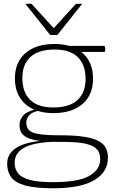

<svg xmlns="http://www.w3.org/2000/svg" viewBox="-20 -752 599 1004"><path d="M259.5 -160.5Q214 -160.5 177.5 -172Q144.5 -164.5 131 -147.2Q117.5 -130 117.5 -111.5Q117.5 -87.5 130.2 -72.8Q143 -58 181.5 -51.2Q220 -44.5 297.5 -44.5Q375.5 -44.5 424 -36.2Q472.5 -28 498.8 -12.5Q525 3 534.8 24.8Q544.5 46.5 544.5 73.5Q544.5 147.5 473 190Q401.5 232.5 257 232.5Q164.5 232.5 112.2 218Q60 203.5 38.8 175Q17.5 146.5 17.5 104.5Q17.5 53.5 61.5 23.5Q105.5 -6.5 190 -15Q144.5 -21 121.2 -32.8Q98 -44.5 90 -61.5Q82 -78.5 82 -99.5Q82 -123.5 99 -145.2Q116 -167 160 -178.5Q111 -199 84.5 -240.8Q58 -282.5 58 -342Q58 -426.5 113 -474.2Q168 -522 265 -522Q307 -522 342 -512H522.5Q530.5 -512 530.5 -497Q530.5 -480.5 525.5 -480.5H405Q466.5 -432 466.5 -340.5Q466.5 -256 411.5 -208.2Q356.5 -160.5 259.5 -160.5ZM258.5 -190Q342 -190 384.8 -228.5Q427.5 -267 427.5 -339Q427.5 -413.5 386.8 -453.2Q346 -493 266 -493Q182.5 -493 139.8 -454.8Q97 -416.5 97 -344.5Q97 -269.5 137.8 -229.8Q178.5 -190 258.5 -190ZM56.5 99Q56.5 131.5 74.5 154.2Q92.5 177 136.2 188.8Q180 200.5 256 200.5Q390.5 200.5 447.2 167.5Q504 134.5 504 81Q504 61 497 44.2Q490 27.5 469.5 15Q449 2.5 408.8 -4Q368.5 -10.5 302 -10Q277 -10 255.5 -10.5Q151 -6 103.8 21.8Q56.5 49.5 56.5 99ZM409.5 -732 280 -569H242.5L112.5 -732H145L261 -604.5L377 -732Z"/></svg>

Font: Newsreader Caption ExtraLight
Style: Regular
Weight: 275
Designer: Hugues Gentile
Foundry: Production Type
Version: Version 1.001